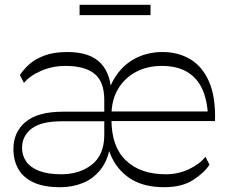

<svg xmlns="http://www.w3.org/2000/svg" viewBox="-20 -773 949 801"><path d="M415 -162V-356Q415 -432 374.5 -465Q334 -498 253 -498Q198 -498 150.5 -477Q103 -456 80 -427L63 -460Q78 -483 102.5 -505Q127 -527 166 -541.5Q205 -556 261 -556Q356 -556 400.5 -509Q445 -462 445 -371V-179ZM231 8Q164 8 121 -11.5Q78 -31 57 -67Q36 -103 36 -151Q36 -223 87.5 -265Q139 -307 242 -307H425V-267H237Q152 -267 112 -236.5Q72 -206 72 -156Q72 -124 89.5 -99Q107 -74 143.5 -60Q180 -46 235 -46Q312 -46 363 -86Q414 -126 415 -207L440 -165Q430 -104 399.5 -65.5Q369 -27 325.5 -9.5Q282 8 231 8ZM665 8Q579 8 523.5 -28Q468 -64 441.5 -127Q415 -190 415 -271Q415 -364 447 -427.5Q479 -491 534 -523.5Q589 -556 658 -556Q724 -556 774.5 -525.5Q825 -495 852.5 -431.5Q880 -368 877 -268H437V-308H865L848 -270Q848 -342 827.5 -393Q807 -444 764 -471Q721 -498 655 -498Q594 -498 546.5 -472.5Q499 -447 472 -401Q445 -355 445 -291V-274Q445 -161 505.5 -103.5Q566 -46 671 -46Q725 -46 770 -68Q815 -90 837 -119L854 -86Q832 -52 785.5 -22Q739 8 665 8ZM312 -710V-753H608V-710Z"/></svg>

Font: Savate ExtraLight
Style: Regular
Weight: 200
Designer: Max Esnée
Foundry: Plomb Type
Version: Version 2.000